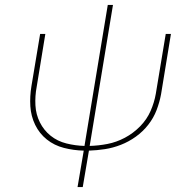

<svg xmlns="http://www.w3.org/2000/svg" viewBox="-20 -755 760 775"><path d="M293 0H314L339 -147Q371 -148 403.5 -153Q436 -158 468 -170.5Q500 -183 528.5 -203.5Q557 -224 578.5 -251.5Q600 -279 612 -310.5Q624 -342 630 -374L670 -618H649L609 -377Q603 -342 588 -307.5Q573 -273 545.5 -245Q518 -217 484 -199Q450 -181 414 -174Q378 -167 342 -166L436 -735H415L321 -166Q284 -167 248 -176Q212 -185 184.5 -207Q157 -229 141 -261Q125 -293 123 -330Q121 -367 128 -404L163 -618H142L107 -408Q100 -366 102.5 -326Q105 -286 122 -251Q139 -216 169 -192Q199 -168 238 -158Q277 -148 318 -147Z"/></svg>

Font: Iosevka Sparkle Thin
Style: Italic
Weight: 100
Italic angle: -9°
Designer: Belleve Invis
Foundry: Belleve Invis
Version: Version 4.5.0; ttfautohint (v1.8.3)